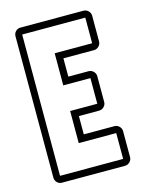

<svg xmlns="http://www.w3.org/2000/svg" viewBox="-110 -791 672 861"><g transform="rotate(-15 226.0 -360.0)"><path d="M69 0Q56 0 47 -9.5Q38 -19 38 -32V-688Q38 -701 47 -710.5Q56 -720 69 -720H362Q375 -720 384.5 -710.5Q394 -701 394 -688V-569Q394 -556 384.5 -546.5Q375 -537 362 -537H220V-452H314Q327 -452 336.5 -442.5Q346 -433 346 -420V-301Q346 -288 336.5 -278.5Q327 -269 314 -269H220V-184H362Q375 -184 384.5 -174.5Q394 -165 394 -152V-32Q394 -19 384.5 -9.5Q375 0 362 0ZM362 -32V-152H188V-301H314V-420H188V-569H362V-688H69V-32Z"/></g></svg>

Font: Lichte PostBus
Style: Regular
Weight: 400
Designer: Peter Wiegel
Version: Version 1.001